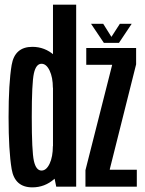

<svg xmlns="http://www.w3.org/2000/svg" viewBox="-20 -805 627 828"><path d="M222.5 0H308.5V-785H208.5V-69ZM119.5 3Q173 3 214 -33Q255 -69 255 -130L208 -175Q208 -129 194 -99.2Q180 -69.5 159 -69.5Q135.5 -69.5 126.2 -110.8Q117 -152 117 -300Q117 -447.5 126.2 -488.8Q135.5 -530 159 -530Q180 -530 194 -500.5Q208 -471 208 -426.5L255 -469.5Q255 -530.5 214 -566.8Q173 -603 119.5 -603Q43.5 -603 30.2 -524.5Q17 -446 17 -300Q17 -155 30.2 -76Q43.5 3 119.5 3ZM348.5 0H570V-73H453.5V-75.5L567 -527.5V-598H352V-525.5H463.5V-524.5L348.5 -71ZM428 -620H493L548 -702.5H497L460.5 -646L425 -702.5H372.5Z"/></svg>

Font: Anybody ExtraCondensed Medium
Style: Regular
Weight: 500
Width: 2
Version: Version 1.113;gftools[0.9.25]